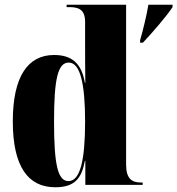

<svg xmlns="http://www.w3.org/2000/svg" viewBox="-20 -780 748 810"><path d="M571 -610V-600H583C624 -644 680 -708 708 -750V-760H606C599 -717 583 -651 571 -610ZM213 10C295 10 324 -27 338 -101H340V0H582V-10H575C537 -10 512 -25 512 -86V-760H261V-750H271C309 -750 339 -742 339 -688V-591C339 -551 339 -497 340 -431H338C324 -513 283 -548 208 -548C98 -548 34 -458 34 -268C34 -78 98 10 213 10ZM269 -16C224 -16 208 -84 208 -267C208 -447 224 -516 270 -516C319 -516 339 -425 339 -267C339 -103 318 -16 269 -16Z"/></svg>

Font: Noto Serif Display Condensed Black
Style: Regular
Weight: 900
Width: 3
Designer: Monotype Design Team
Foundry: Monotype Imaging Inc.
Version: Version 2.009